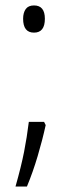

<svg xmlns="http://www.w3.org/2000/svg" viewBox="-20 -556 243 706"><path d="M65 -487Q65 -509 74.5 -522.5Q84 -536 105 -536Q145 -536 145 -487Q145 -436 105 -436Q65 -436 65 -487ZM148 -96Q136 -41 118.5 18Q101 77 79 130H37Q58 56 68.5 2.5Q79 -51 86 -108H142Z"/></svg>

Font: Noto Sans Hebrew ExtraCondensed Light
Style: Regular
Weight: 300
Width: 2
Designer: Monotype Design Team
Foundry: Monotype Imaging Inc.
Version: Version 2.004; ttfautohint (v1.8.4.7-5d5b)